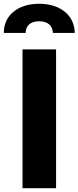

<svg xmlns="http://www.w3.org/2000/svg" viewBox="-63 -986 411 1006"><path d="M-43 -813.6H71.4C71 -844.8 90.6 -874.6 142.4 -874.6C193.5 -874.6 213.4 -845.2 213.8 -813.6H328.5C327.8 -903.1 255.3 -966.3 142.4 -966.3C28.1 -966.3 -43.7 -903.1 -43 -813.6ZM230.8 -727.3H55V0H230.8Z"/></svg>

Font: TID UI Extra Bold
Style: Regular
Weight: 800
Designer: The TID Project Authors
Foundry: Bakken & Bæck
Version: Version 1.001;hotconv 1.0.109;makeotfexe 2.5.65596